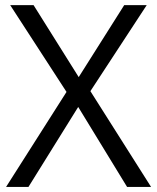

<svg xmlns="http://www.w3.org/2000/svg" viewBox="-20 -734 617 754"><path d="M573.2 0H479L287.1 -314L91.8 0H3.9L241.2 -373L20 -713.9H111.8L289.1 -431.2L467.8 -713.9H556.2L335 -376Z"/></svg>

Font: HunimalSansv1.5
Style: Regular
Weight: 400
Foundry: Ascender Corporation
Version: Version 1.10